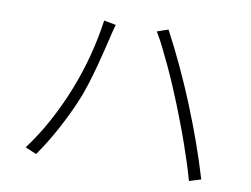

<svg xmlns="http://www.w3.org/2000/svg" viewBox="-71 -756 1098 840"><g transform="rotate(10 478.0 -336.5)"><path d="M87 -39Q135 -103 174.5 -176Q214 -249 245 -327Q276 -405 297 -485.5Q318 -566 329 -645L382 -635Q378 -621 374.5 -607.5Q371 -594 368 -580Q363 -560 354.5 -524Q346 -488 334.5 -445.5Q323 -403 309 -358Q295 -313 278 -274Q251 -211 215 -144.5Q179 -78 137 -18ZM703 -342Q688 -379 670.5 -420Q653 -461 634.5 -500.5Q616 -540 598 -576Q580 -612 564 -638L613 -655Q651 -584 687 -507Q723 -430 755.5 -350.5Q788 -271 816.5 -191Q845 -111 868 -34L816 -18Q807 -51 794 -91.5Q781 -132 766 -175Q751 -218 734.5 -261Q718 -304 703 -342Z"/></g></svg>

Font: Kinto Sans Light
Style: Regular
Weight: 300
Designer: Authors: Ryoko NISHIZUKA  (kana & ideographs); Paul D. Hunt (Latin, Greek & Cyrillic); Wenlong ZHANG  (bopomofo); Sandol
Foundry: Adobe Systems Incorporated, ookami Inc.
Version: Version 0.001